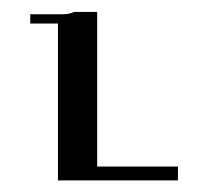

<svg xmlns="http://www.w3.org/2000/svg" viewBox="-20 -321 333 325"><path d="M281.2 -15.6H78.1V-281.2H31.2V-296.9H85.9Q97.7 -296.9 105.5 -300.8H128.9H144.5V-39.1H281.2Z"/></svg>

Font: 和音 by 宁静之雨，公众号njzyshare
Style: Regular
Weight: 400
Designer: Steve Matteson
Foundry: Ascender Corporation
Version: Version 6.00;June 8, 2018;FontCreator 11.0.0.2388 32-bit